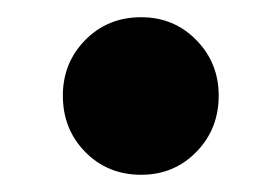

<svg xmlns="http://www.w3.org/2000/svg" viewBox="-20 -192 307 223"><path d="M144 11Q105 11 79 -15.5Q53 -42 53 -81Q53 -119 79 -145.5Q105 -172 144 -172Q182 -172 208 -145.5Q234 -119 234 -81Q234 -42 208 -15.5Q182 11 144 11Z"/></svg>

Font: Murecho Thin SemiBold
Style: Regular
Weight: 600
Version: Version 1.010